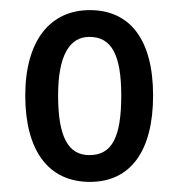

<svg xmlns="http://www.w3.org/2000/svg" viewBox="-20 -742 354 380"><path d="M283 -553C283 -665 236 -722 158 -722C78 -722 30 -660 30 -553C30 -445 75 -382 158 -382C239 -382 283 -444 283 -553ZM95 -553C95 -633 118 -669 157 -669C201 -669 220 -633 220 -553C220 -471 202 -435 157 -435C115 -435 95 -471 95 -553Z"/></svg>

Font: Noto Sans Arabic ExtCond
Style: Regular
Weight: 400
Width: 2
Designer: Monotype Design Team, Nadine Chahine, Nizar Qandah and Khaled Hosny
Foundry: Monotype Imaging Inc.
Version: Version 2.012